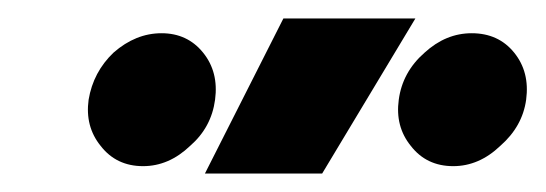

<svg xmlns="http://www.w3.org/2000/svg" viewBox="-20 -769 591 208"><path d="M202 -581H329L430 -749H287ZM155 -733Q127 -733 103 -712Q81 -691 76 -661Q72 -632 89 -611Q106 -589 135 -589Q163 -589 186 -611Q209 -631 213 -661Q217 -691 200 -712Q183 -733 155 -733ZM491 -733Q463 -733 440 -712Q416 -691 412 -661Q408 -632 425 -611Q442 -589 471 -589Q499 -589 522 -611Q546 -632 550 -661Q554 -691 537 -712Q520 -733 491 -733Z"/></svg>

Font: Unageo
Style: Bold-Italic
Weight: 700
Designer: Richard Sepsi
Foundry: Richard Sepsi
Version: Version 2.000